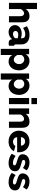

<svg xmlns="http://www.w3.org/2000/svg" viewBox="1989 -2760 983 5002"><g transform="rotate(90 2481.0 -258.5)"><path d="M561 0H401V-295Q401 -346 381 -370Q361 -394 326 -394Q312 -394 295.5 -387.5Q279 -381 263.5 -368.5Q248 -356 235 -339Q222 -322 215 -301V0H55V-730H215V-437Q244 -484 291.5 -509.5Q339 -535 396 -535Q449 -535 481.5 -516.5Q514 -498 531.5 -469.5Q549 -441 555 -405.5Q561 -370 561 -336Z M816 10Q777 10 743.5 -2.5Q710 -15 686 -37.5Q662 -60 648 -90.5Q634 -121 634 -157Q634 -196 650.5 -228Q667 -260 697 -283Q727 -306 768 -319Q809 -332 859 -332Q892 -332 923 -326.5Q954 -321 977 -310V-334Q977 -425 872 -425Q829 -425 790 -410.5Q751 -396 708 -367L661 -467Q713 -501 769 -518Q825 -535 888 -535Q1007 -535 1072 -479Q1137 -423 1137 -315V-180Q1137 -156 1144.5 -146.5Q1152 -137 1171 -135V0Q1150 5 1133 6.5Q1116 8 1102 8Q1057 8 1034 -9.5Q1011 -27 1005 -59L1002 -83Q967 -38 918.5 -14Q870 10 816 10ZM863 -105Q889 -105 913.5 -114Q938 -123 954 -138Q977 -156 977 -176V-226Q956 -234 931.5 -238.5Q907 -243 886 -243Q842 -243 813.5 -223Q785 -203 785 -171Q785 -142 807 -123.5Q829 -105 863 -105Z M1585 10Q1525 10 1481 -15Q1437 -40 1413 -85V213H1253V-525H1392V-440Q1421 -485 1464.5 -510Q1508 -535 1568 -535Q1621 -535 1665.5 -514Q1710 -493 1742.5 -456.5Q1775 -420 1793.5 -370.5Q1812 -321 1812 -264Q1812 -205 1795 -155Q1778 -105 1748 -68.5Q1718 -32 1676 -11Q1634 10 1585 10ZM1531 -125Q1557 -125 1578.5 -136.5Q1600 -148 1616 -167Q1632 -186 1640.5 -211.5Q1649 -237 1649 -265Q1649 -294 1639.5 -318.5Q1630 -343 1613.5 -361Q1597 -379 1573.5 -389Q1550 -399 1523 -399Q1490 -399 1459.5 -379.5Q1429 -360 1413 -327V-219Q1429 -179 1461.5 -152Q1494 -125 1531 -125Z M2225 10Q2165 10 2121 -15Q2077 -40 2053 -85V213H1893V-525H2032V-440Q2061 -485 2104.5 -510Q2148 -535 2208 -535Q2261 -535 2305.5 -514Q2350 -493 2382.5 -456.5Q2415 -420 2433.5 -370.5Q2452 -321 2452 -264Q2452 -205 2435 -155Q2418 -105 2388 -68.5Q2358 -32 2316 -11Q2274 10 2225 10ZM2171 -125Q2197 -125 2218.5 -136.5Q2240 -148 2256 -167Q2272 -186 2280.5 -211.5Q2289 -237 2289 -265Q2289 -294 2279.5 -318.5Q2270 -343 2253.5 -361Q2237 -379 2213.5 -389Q2190 -399 2163 -399Q2130 -399 2099.5 -379.5Q2069 -360 2053 -327V-219Q2069 -179 2101.5 -152Q2134 -125 2171 -125Z M2533 0V-525H2693V0ZM2533 -585V-730H2693V-585Z M3309 0H3149V-295Q3149 -347 3129.5 -370.5Q3110 -394 3078 -394Q3061 -394 3044 -387Q3027 -380 3011 -367.5Q2995 -355 2982.5 -338Q2970 -321 2963 -301V0H2803V-525H2947V-437Q2976 -484 3029 -509.5Q3082 -535 3151 -535Q3202 -535 3233 -516.5Q3264 -498 3281 -468.5Q3298 -439 3303.5 -404Q3309 -369 3309 -336Z M3666 10Q3600 10 3547.5 -11.5Q3495 -33 3458.5 -70Q3422 -107 3403 -155.5Q3384 -204 3384 -257Q3384 -314 3403 -364.5Q3422 -415 3458 -453Q3494 -491 3546.5 -513Q3599 -535 3666 -535Q3733 -535 3785 -513Q3837 -491 3873 -453.5Q3909 -416 3927.5 -367Q3946 -318 3946 -264Q3946 -250 3945 -236.5Q3944 -223 3942 -213H3554Q3558 -160 3592.5 -132.5Q3627 -105 3671 -105Q3706 -105 3738.5 -122Q3771 -139 3782 -168L3918 -130Q3887 -68 3822 -29Q3757 10 3666 10ZM3777 -312Q3772 -362 3741 -391Q3710 -420 3664 -420Q3617 -420 3586.5 -390.5Q3556 -361 3551 -312Z M4226 10Q4159 10 4094 -11.5Q4029 -33 3984 -74L4041 -172Q4089 -139 4134.5 -121Q4180 -103 4222 -103Q4253 -103 4270 -114Q4287 -125 4287 -146Q4287 -167 4265.5 -179.5Q4244 -192 4190 -206Q4137 -221 4100.5 -235Q4064 -249 4041 -266Q4018 -283 4008 -305Q3998 -327 3998 -357Q3998 -397 4014 -430Q4030 -463 4058 -486Q4086 -509 4124.5 -522Q4163 -535 4208 -535Q4267 -535 4318.5 -519Q4370 -503 4418 -461L4356 -365Q4311 -396 4276 -410Q4241 -424 4208 -424Q4182 -424 4164 -413.5Q4146 -403 4146 -380Q4146 -358 4165.5 -347Q4185 -336 4238 -323Q4294 -308 4332.5 -293Q4371 -278 4395 -259.5Q4419 -241 4430 -217Q4441 -193 4441 -160Q4441 -82 4383 -36Q4325 10 4226 10Z M4725 10Q4658 10 4593 -11.5Q4528 -33 4483 -74L4540 -172Q4588 -139 4633.5 -121Q4679 -103 4721 -103Q4752 -103 4769 -114Q4786 -125 4786 -146Q4786 -167 4764.5 -179.5Q4743 -192 4689 -206Q4636 -221 4599.5 -235Q4563 -249 4540 -266Q4517 -283 4507 -305Q4497 -327 4497 -357Q4497 -397 4513 -430Q4529 -463 4557 -486Q4585 -509 4623.5 -522Q4662 -535 4707 -535Q4766 -535 4817.5 -519Q4869 -503 4917 -461L4855 -365Q4810 -396 4775 -410Q4740 -424 4707 -424Q4681 -424 4663 -413.5Q4645 -403 4645 -380Q4645 -358 4664.5 -347Q4684 -336 4737 -323Q4793 -308 4831.5 -293Q4870 -278 4894 -259.5Q4918 -241 4929 -217Q4940 -193 4940 -160Q4940 -82 4882 -36Q4824 10 4725 10Z"/></g></svg>

Font: Boldmen
Style: Bold
Weight: 700
Designer: Matt McInerney, Pablo Impallari, Rodrigo Fuenzalida
Foundry: LIVING CONCEPT
Version: Version 1.000